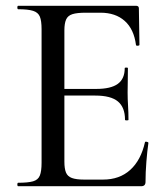

<svg xmlns="http://www.w3.org/2000/svg" viewBox="-20 -645 582 665"><path d="M469 0H43Q40 0 40 -6Q40 -12 43 -12Q77 -12 94.5 -17Q112 -22 118 -37Q124 -52 124 -81V-544Q124 -573 118 -587.5Q112 -602 94.5 -607.5Q77 -613 43 -613Q40 -613 40 -619Q40 -625 43 -625H451Q461 -625 461 -616L463 -490Q463 -487 457.5 -486.5Q452 -486 451 -489Q444 -544 412 -572.5Q380 -601 328 -601H277Q247 -601 231 -596Q215 -591 209 -577.5Q203 -564 203 -540V-85Q203 -61 208.5 -47.5Q214 -34 229 -28.5Q244 -23 271 -23H337Q394 -23 431 -56.5Q468 -90 482 -152Q482 -155 488 -154Q494 -153 494 -150Q490 -123 487 -85Q484 -47 484 -15Q484 0 469 0ZM413 -230Q413 -273 388.5 -293.5Q364 -314 310 -314H165V-337H313Q364 -337 388 -354.5Q412 -372 412 -409Q412 -411 417.5 -411Q423 -411 423 -409Q423 -378 422.5 -361Q422 -344 422 -325Q422 -302 423.5 -279Q425 -256 425 -230Q425 -228 419 -228Q413 -228 413 -230Z"/></svg>

Font: Cormorant Infant Light Medium
Style: Regular
Weight: 500
Version: Version 4.001